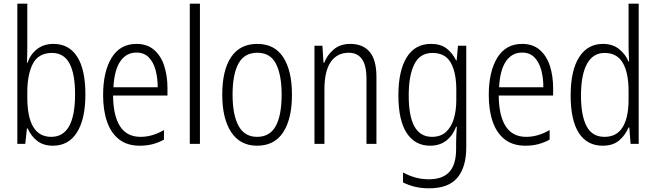

<svg xmlns="http://www.w3.org/2000/svg" viewBox="-20 -780 3556 1041"><path d="M128 -523Q128 -503 127.5 -481Q127 -459 126 -440H129Q146 -487 182 -514.5Q218 -542 270 -542Q354 -542 398.5 -472.5Q443 -403 443 -268Q443 -135 397.5 -62.5Q352 10 267 10Q216 10 182.5 -15.5Q149 -41 130 -84H126L117 0H74V-760H128ZM262 -493Q189 -493 158.5 -435Q128 -377 128 -280V-252Q128 -38 258 -38Q387 -38 387 -269Q387 -380 356.5 -436.5Q326 -493 262 -493Z M720 -542Q778 -542 815.5 -509.5Q853 -477 870.5 -422.5Q888 -368 888 -303V-262H593Q594 -152 631 -95Q668 -38 742 -38Q806 -38 869 -75V-23Q840 -7 808 1.5Q776 10 738 10Q670 10 626 -24Q582 -58 560.5 -120Q539 -182 539 -264Q539 -391 585 -466.5Q631 -542 720 -542ZM720 -495Q665 -495 632.5 -448Q600 -401 595 -307H835Q835 -359 823 -402Q811 -445 785.5 -470Q760 -495 720 -495Z M1064 0H1009V-760H1064Z M1563 -267Q1563 -136 1515.5 -63Q1468 10 1374 10Q1282 10 1233.5 -63.5Q1185 -137 1185 -267Q1185 -399 1233 -470.5Q1281 -542 1375 -542Q1469 -542 1516 -469Q1563 -396 1563 -267ZM1241 -267Q1241 -157 1273.5 -97.5Q1306 -38 1374 -38Q1443 -38 1475 -96.5Q1507 -155 1507 -267Q1507 -373 1476.5 -433.5Q1446 -494 1375 -494Q1305 -494 1273 -435.5Q1241 -377 1241 -267Z M1879 -542Q1948 -542 1984.5 -498.5Q2021 -455 2021 -363V0H1967V-353Q1967 -425 1942.5 -459.5Q1918 -494 1871 -494Q1808 -494 1773.5 -444.5Q1739 -395 1739 -294V0H1685V-532H1728L1734 -440H1738Q1754 -482 1789.5 -512Q1825 -542 1879 -542Z M2317 -542Q2369 -542 2401 -517.5Q2433 -493 2453 -452H2456L2463 -532H2508V19Q2508 126 2460 183.5Q2412 241 2306 241Q2264 241 2229.5 232.5Q2195 224 2165 209V155Q2198 173 2232.5 182.5Q2267 192 2306 192Q2380 192 2416.5 152Q2453 112 2453 27V-4Q2453 -24 2454 -46Q2455 -68 2457 -93H2453Q2435 -45 2399.5 -17.5Q2364 10 2312 10Q2230 10 2185 -59Q2140 -128 2140 -263Q2140 -396 2185 -469Q2230 -542 2317 -542ZM2325 -493Q2257 -493 2226.5 -432Q2196 -371 2196 -263Q2196 -149 2227.5 -93.5Q2259 -38 2322 -38Q2369 -38 2398 -64.5Q2427 -91 2440.5 -136Q2454 -181 2454 -237V-294Q2454 -387 2424 -440Q2394 -493 2325 -493Z M2811 -542Q2869 -542 2906.5 -509.5Q2944 -477 2961.5 -422.5Q2979 -368 2979 -303V-262H2684Q2685 -152 2722 -95Q2759 -38 2833 -38Q2897 -38 2960 -75V-23Q2931 -7 2899 1.5Q2867 10 2829 10Q2761 10 2717 -24Q2673 -58 2651.5 -120Q2630 -182 2630 -264Q2630 -391 2676 -466.5Q2722 -542 2811 -542ZM2811 -495Q2756 -495 2723.5 -448Q2691 -401 2686 -307H2926Q2926 -359 2914 -402Q2902 -445 2876.5 -470Q2851 -495 2811 -495Z M3248 10Q3163 10 3118.5 -59Q3074 -128 3074 -262Q3074 -398 3120 -470Q3166 -542 3249 -542Q3302 -542 3337 -513.5Q3372 -485 3388 -446H3391Q3390 -468 3389 -488.5Q3388 -509 3388 -527V-760H3443V0H3399L3392 -89H3388Q3371 -48 3337.5 -19Q3304 10 3248 10ZM3257 -38Q3324 -38 3356 -90.5Q3388 -143 3388 -240V-286Q3388 -386 3356.5 -439.5Q3325 -493 3258 -493Q3195 -493 3162.5 -433.5Q3130 -374 3130 -261Q3130 -153 3160.5 -95.5Q3191 -38 3257 -38Z"/></svg>

Font: Noto Sans Gurmukhi Condensed Light
Style: Regular
Weight: 300
Width: 3
Designer: Jelle Bosma - Monotype Design Team
Foundry: Monotype Imaging Inc.
Version: Version 2.004; ttfautohint (v1.8.4.7-5d5b)